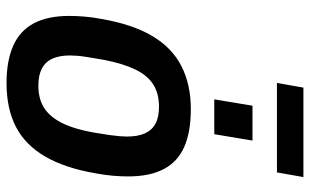

<svg xmlns="http://www.w3.org/2000/svg" viewBox="-196 -718 926 573"><g transform="rotate(90 266.5 -431.0)"><path d="M227 12Q161 12 116 -8Q71 -28 49 -69.5Q27 -111 27 -175Q27 -196 29 -220.5Q31 -245 36 -271Q52 -364 87 -423Q122 -482 177 -510Q232 -538 305 -538Q373 -538 417.5 -518.5Q462 -499 484 -457.5Q506 -416 506 -351Q506 -330 504 -306Q502 -282 497 -255Q481 -162 446.5 -103Q412 -44 358 -16Q304 12 227 12ZM235 -83Q275 -83 302 -100.5Q329 -118 347 -154.5Q365 -191 375 -248Q380 -277 382.5 -295Q385 -313 386 -325.5Q387 -338 387 -347Q387 -380 377.5 -401Q368 -422 348.5 -432.5Q329 -443 298 -443Q258 -443 231 -425.5Q204 -408 186.5 -371.5Q169 -335 158 -278Q153 -249 150 -230.5Q147 -212 146 -199.5Q145 -187 145 -177Q145 -146 154.5 -125Q164 -104 184 -93.5Q204 -83 235 -83ZM276 -608 295 -722H399L380 -608ZM227 -795 241 -874H508L494 -795Z"/></g></svg>

Font: Archivo SemiCondensed SemiBold
Style: Italic
Weight: 600
Width: 4
Italic angle: -10°
Designer: Hector Gatti
Foundry: Omnibus-Type
Version: Version 2.001